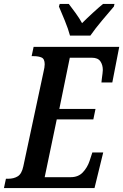

<svg xmlns="http://www.w3.org/2000/svg" viewBox="-38 -951 623 971"><path d="M-18 0 -8 -47H3Q32 -47 52 -59.5Q72 -72 80 -110L182 -587Q188 -611 188 -626Q188 -653 172.5 -660Q157 -667 132 -667H122L132 -714H565L530 -534H475Q475 -539 477 -552.5Q479 -566 480.5 -579.5Q482 -593 482 -597Q482 -623 469.5 -641Q457 -659 427 -659H315L262 -400H445L434 -347H249L188 -55H320Q358 -55 381 -79.5Q404 -104 415 -137L429 -180H484L440 0ZM316 -771Q307 -805 289.5 -847.5Q272 -890 260 -918L264 -931H310Q324 -913 344 -885.5Q364 -858 377 -834Q401 -858 431.5 -886Q462 -914 483 -931H541L538 -918Q514 -890 479 -848.5Q444 -807 419 -771Z"/></svg>

Font: Noto Serif ExtraCondensed SemiBold
Style: Italic
Weight: 600
Width: 2
Italic angle: -12°
Designer: Monotype Design Team
Foundry: Monotype Imaging Inc.
Version: Version 2.013